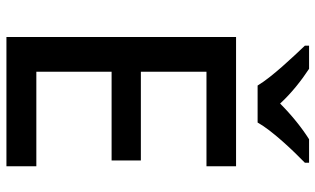

<svg xmlns="http://www.w3.org/2000/svg" viewBox="-212 -769 981 597"><g transform="rotate(90 278.5 -470.5)"><path d="M246 -781H361C386 -826 448 -891 486 -928V-941H413C378 -919 338 -887 302 -851C269 -887 229 -918 194 -941H122V-928C158 -890 219 -826 246 -781ZM497 0V-93H203V-327H479V-418H203V-622H497V-714H95V0Z"/></g></svg>

Font: Noto Sans Gujarati Medium
Style: Regular
Weight: 500
Designer: Jelle Bosma - Monotype Design Team, Universal Thirst
Foundry: Monotype Imaging Inc.
Version: Version 2.106